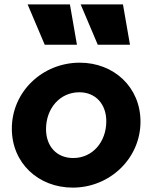

<svg xmlns="http://www.w3.org/2000/svg" viewBox="-20 -844 695 876"><path d="M312 12C481 12 621 -121 621 -289C621 -446 500 -558 344 -558C174 -558 34 -426 34 -257C34 -100 155 12 312 12ZM106 -824 184 -640H331L299 -824ZM190 -255C190 -348 252 -423 342 -423C417 -423 465 -368 465 -291C465 -197 403 -123 314 -123C238 -123 190 -177 190 -255ZM348 -824 426 -640H573L541 -824Z"/></svg>

Font: Mluvka ExtraBold
Style: Italic
Weight: 800
Italic angle: -8°
Designer: Modified by Jiří Krblich, Original typeface by Gumpita Rahayu
Foundry: Gumpita Rahayu & Jiří Krblich
Version: Version 2.000;Glyphs 3.1.1 (3134)